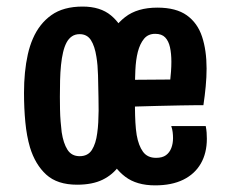

<svg xmlns="http://www.w3.org/2000/svg" viewBox="-20 -547 690 579"><path d="M212.6 10Q152.8 10 119.5 -20.4Q86.2 -50.8 70.4 -102.6Q60.4 -136.8 56.4 -178.6Q52.4 -220.4 52.4 -267Q52.4 -298.8 55.2 -327.7Q58 -356.6 63.8 -382.6Q69.6 -408.6 79.2 -430.6Q98.6 -475.4 134.8 -501.3Q171 -527.2 229.2 -527.2Q282.6 -527.2 314.8 -500.4Q347 -473.6 362.8 -428.6Q374.8 -395.4 380 -353.2Q385.2 -311 385.2 -263.6Q385.2 -221.8 381.9 -184.1Q378.6 -146.4 370.2 -114.6Q360 -76.2 340.2 -48.2Q320.4 -20.2 289.5 -5.1Q258.6 10 212.6 10ZM220.2 -76Q245.2 -76 257.2 -95Q269.2 -114 273.2 -145.6Q275.4 -160.8 276.3 -177.6Q277.2 -194.4 277.4 -213.3Q277.6 -232.2 277 -252.4Q276.4 -288.4 275.6 -319.9Q274.8 -351.4 270.8 -375.4Q265.8 -408 254.2 -426Q242.6 -444 220.2 -444Q206.6 -444 196.8 -437.3Q187 -430.6 180.6 -418.5Q174.2 -406.4 170.2 -389.2Q166.2 -372.4 164 -350.9Q161.8 -329.4 161.2 -305.1Q160.6 -280.8 160.6 -255.2Q160.6 -235.6 161 -216.5Q161.4 -197.4 162.8 -180.5Q164.2 -163.6 166 -148.4Q171 -115.2 183.4 -95.6Q195.8 -76 220.2 -76ZM447.8 12Q392.2 12 357.9 -13.9Q323.6 -39.8 305.6 -83.4Q290.4 -119.2 284.3 -164.7Q278.2 -210.2 278.2 -260.6Q278.2 -306 283.9 -346.3Q289.6 -386.6 302 -419.4Q320.8 -467.2 357.5 -495.6Q394.2 -524 454.6 -524Q511 -524 543.4 -500.8Q575.8 -477.6 589.4 -436.2Q603 -394.8 603 -340.4Q603 -314.8 600.4 -287Q597.8 -259.2 593.4 -229.8L492.8 -299.4Q494.6 -316 495.7 -331.4Q496.8 -346.8 496.8 -360.6Q496.8 -385.6 492.6 -404.5Q488.4 -423.4 478.1 -434.2Q467.8 -445 448 -445Q426.6 -445 414.3 -430Q402 -415 395.6 -390.4Q389.6 -366.6 388.2 -335.5Q386.8 -304.4 386.8 -269.8Q386.8 -244.8 387 -221.5Q387.2 -198.2 388.3 -177.8Q389.4 -157.4 392.2 -139.8Q397.8 -107.8 411.2 -89.4Q424.6 -71 450.6 -71Q469.6 -71 480.5 -79Q491.4 -87 496.6 -100.6Q501.8 -114.2 501.8 -130.6Q501.8 -139.2 500.7 -148.4Q499.6 -157.6 496.4 -166.8H600.4Q602.4 -156.8 603.1 -147.4Q603.8 -138 603.8 -128.6Q603.8 -85.4 585.6 -53.8Q567.4 -22.2 532.7 -5.1Q498 12 447.8 12ZM311.2 -222.2 308.4 -305.8 576 -307.8 593.4 -229.8Q593.4 -229.8 574.3 -229.8Q555.2 -229.8 524 -229.1Q492.8 -228.4 455.2 -227.6Q417.6 -226.8 379.8 -225.5Q342 -224.2 311.2 -222.2Z"/></svg>

Font: Truculenta
Style: Regular
Weight: 400
Designer: Ivan Castro, Eva Sanz & Omnibus-Type Team
Foundry: Omnibus-Type
Version: Version 1.002